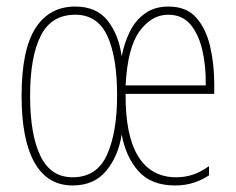

<svg xmlns="http://www.w3.org/2000/svg" viewBox="-20 -557 722 587"><path d="M495 -537Q550 -537 580 -503Q610 -469 622.5 -415Q635 -361 635 -301V-270H364Q363 -143 402.5 -79Q442 -15 519 -15Q544 -15 568 -22.5Q592 -30 619 -49V-21Q598 -7 572.5 1.5Q547 10 515 10Q443 10 404 -33Q365 -76 352 -146Q342 -80 305 -35Q268 10 202 10Q125 10 85.5 -60Q46 -130 46 -264Q46 -405 88.5 -471Q131 -537 210 -537Q275 -537 309 -494Q343 -451 352 -385Q360 -426 377 -460.5Q394 -495 423.5 -516Q453 -537 495 -537ZM210 -512Q137 -512 104.5 -447.5Q72 -383 72 -264Q72 -146 103.5 -80.5Q135 -15 202 -15Q276 -15 307 -83.5Q338 -152 338 -265Q338 -383 308 -447.5Q278 -512 210 -512ZM494 -512Q444 -512 407 -462Q370 -412 364 -296H609Q610 -355 598.5 -404Q587 -453 562 -482.5Q537 -512 494 -512Z"/></svg>

Font: Noto Sans Hebrew ExtraCondensed Thin
Style: Regular
Weight: 100
Width: 2
Designer: Monotype Design Team
Foundry: Monotype Imaging Inc.
Version: Version 2.004; ttfautohint (v1.8.4.7-5d5b)